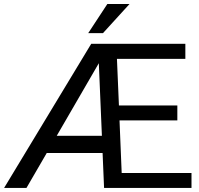

<svg xmlns="http://www.w3.org/2000/svg" viewBox="-27 -927 981 947"><path d="M917.5 0V-73.7H573.2L562.5 -333H847.7V-406.7H559.6L549.8 -636.7H887.2V-710.9H422.9L-6.8 0H103.5L203.6 -172.4H479L486.3 0ZM252.9 -257.3 460.4 -615.2 475.6 -257.3ZM502.4 -907.2 408.2 -763.7H481L611.8 -907.2Z"/></svg>

Font: FAU Chimera
Style: Regular
Weight: 400
Version: Version 1.002;hotconv 1.0.117;makeotfexe 2.5.65602